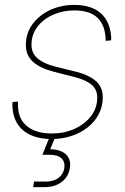

<svg xmlns="http://www.w3.org/2000/svg" viewBox="-20 -556 508 780"><path d="M190.4 8.8Q140.1 8.8 104.7 -7.3Q69.3 -23.4 50.5 -53.7Q31.7 -84 30.3 -125Q30.3 -130.4 30.5 -133.3Q30.8 -136.2 30.8 -141.6L53.2 -143.1Q49.3 -79.6 85.9 -46.6Q122.6 -13.7 190.4 -13.7Q240.7 -13.7 282.5 -32.5Q324.2 -51.3 349.6 -84.2Q375 -117.2 375 -159.7Q375 -193.4 351.3 -212.6Q327.6 -231.9 282.2 -243.2L198.2 -264.6Q143.1 -278.8 114 -304.9Q85 -331.1 85 -372.6Q85 -420.9 112.1 -457.8Q139.2 -494.6 183.8 -515.4Q228.5 -536.1 281.7 -536.1Q350.6 -536.1 388.9 -502.7Q427.2 -469.2 431.6 -405.8Q431.6 -402.3 431.6 -399.4Q431.6 -396.5 431.2 -392.1L409.2 -390.1Q408.7 -451.7 377.2 -482.7Q345.7 -513.7 282.2 -513.7Q235.4 -513.7 195.6 -496.1Q155.8 -478.5 131.8 -447Q107.9 -415.5 107.9 -374Q107.9 -340.3 132.3 -319.1Q156.7 -297.9 204.1 -285.6L289.1 -264.6Q341.3 -251.5 369.4 -226.8Q397.5 -202.1 397.5 -161.1Q397.5 -123 381.1 -92Q364.7 -61 335.9 -38.3Q307.1 -15.6 269.5 -3.4Q231.9 8.8 190.4 8.8ZM114.7 204.1 118.2 181.6H166Q197.3 181.6 217 167.2Q236.8 152.8 241.2 127.4Q245.1 102.5 230.2 87.6Q215.3 72.8 180.7 72.8H152.3L185.1 -8.8H202.1L204.6 0L184.1 50.3Q227.5 51.3 248.5 71.8Q269.5 92.3 263.7 127.4Q257.8 162.6 230.5 183.3Q203.1 204.1 162.6 204.1Z"/></svg>

Font: Inter 24pt Thin
Style: Italic
Weight: 250
Italic angle: -9.3988°
Version: Version 4.001;git-66647c0bb